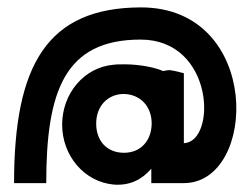

<svg xmlns="http://www.w3.org/2000/svg" viewBox="-20 -495 676 519"><path d="M18 0H105C105 -249 155 -388 360 -388C560 -388 566 -111 477 -108V-297C466 -300 455 -303 442 -305C438 -306 430 -305 421 -303C388 -317 340 -322 308 -321C300 -321 293 -321 287 -320C207 -313 148 -242 148 -158C148 -74 208 -3 288 4C332 7 364 -10 389 -39V0H477C677 0 689 -476 360 -475C107 -474 18 -319 18 0ZM240 -161C240 -209 272 -241 315 -241C358 -240 390 -209 390 -161V-160C389 -113 359 -82 315 -82C270 -82 240 -113 240 -161Z"/></svg>

Font: Rabbid Highway Sign II Hop
Style: Regular
Weight: 400
Foundry: Cannot Into Space Fonts
Version: Version 0.277